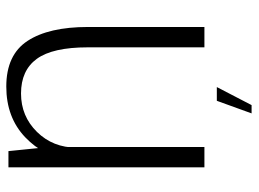

<svg xmlns="http://www.w3.org/2000/svg" viewBox="-120 -518 781 580"><g transform="rotate(-90 270.0 -227.5)"><path d="M55 0H116.5V-469L104 -592H55ZM417.5 0H479V-352Q479 -470 437 -534.2Q395 -598.5 299 -598.5Q205.5 -598.5 145.5 -541Q85.5 -483.5 85.5 -414L114.5 -386Q114.5 -457.5 162 -505.8Q209.5 -554 278 -554Q348 -554 382.8 -506.2Q417.5 -458.5 417.5 -352.5ZM218 142.5H243L297.5 37.5H256Z"/></g></svg>

Font: Anybody UltraCondensed Thin Light
Style: Regular
Weight: 300
Version: Version 1.111